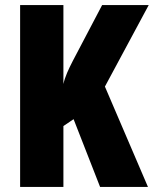

<svg xmlns="http://www.w3.org/2000/svg" viewBox="-20 -734 604 754"><path d="M561 0 392 -394 564 -714H381L266 -495C249 -462 235 -432 229 -404V-714H59V0H229V-239L269 -266L373 0Z"/></svg>

Font: Noto Sans Armenian ExtraCondensed Black
Style: Regular
Weight: 900
Width: 2
Designer: Monotype Design Team
Foundry: Monotype Imaging Inc.
Version: Version 2.008